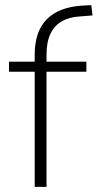

<svg xmlns="http://www.w3.org/2000/svg" viewBox="-20 -727 380 747"><path d="M115 0V-448H15V-487H126L115 -476V-514Q115 -604 161.5 -651.5Q208 -699 298 -705L335 -707L340 -667L291 -663Q251 -661 222 -645Q193 -629 177 -597Q161 -565 161 -514V-475L152 -487H316V-448H161V0Z"/></svg>

Font: Nunito Sans 10pt ExtraLight
Style: Regular
Weight: 250
Designer: Vernon Adams
Foundry: Vernon Adams
Version: Version 3.101;gftools[0.9.27]